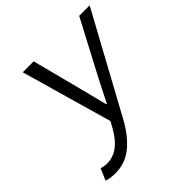

<svg xmlns="http://www.w3.org/2000/svg" viewBox="-193 -655 1018 1018"><g transform="rotate(-45 316.0 -146.5)"><path d="M97.2 216.8Q61 216.8 34.2 207L62 142.1Q83.5 148.9 104 148.9Q194.3 148.9 255.9 38.1L275.9 2L129.9 -509.8H211.9L286.1 -223.1Q290.5 -206.1 323.2 -76.2H327.1Q339.4 -100.1 364.5 -150.1Q389.6 -200.2 401.9 -223.1L553.2 -509.8H631.8L331.1 42Q286.6 124 230.2 170.4Q173.8 216.8 97.2 216.8Z"/></g></svg>

Font: Office Code Pro Italic
Style: Regular
Weight: 400
Italic angle: -9°
Designer: Nathan Rutzky & Paul D. Hunt
Foundry: Adobe Systems Incorporated
Version: Version 1.004;PS 001.004;hotconv 1.0.70;makeotf.lib2.5.58329